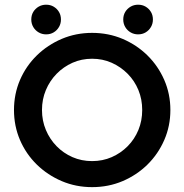

<svg xmlns="http://www.w3.org/2000/svg" viewBox="-20 -776 776 809"><path d="M368.1 12.5Q300 12.5 240.3 -12.8Q180.6 -38.2 135.1 -82.6Q89.6 -127.1 64.2 -186.1Q38.9 -245.1 38.9 -312.5Q38.9 -379.9 64.2 -438.9Q89.6 -497.9 135.1 -542.4Q180.6 -586.8 240.3 -612.2Q300 -637.5 368.1 -637.5Q436.8 -637.5 496.5 -612.2Q556.2 -586.8 601.4 -542.4Q646.5 -497.9 672.2 -438.9Q697.9 -379.9 697.9 -312.5Q697.9 -245.1 672.2 -186.1Q646.5 -127.1 601.4 -82.6Q556.2 -38.2 496.5 -12.8Q436.8 12.5 368.1 12.5ZM368.1 -97.2Q412.5 -97.2 450.7 -113.9Q488.9 -130.6 518.1 -160.1Q547.2 -189.6 563.2 -228.5Q579.2 -267.4 579.2 -312.5Q579.2 -357.6 563.2 -396.5Q547.2 -435.4 518.1 -464.9Q488.9 -494.4 450.7 -511.5Q412.5 -528.5 368.1 -528.5Q323.6 -528.5 285.4 -511.5Q247.2 -494.4 218.4 -464.9Q189.6 -435.4 173.3 -396.5Q156.9 -357.6 156.9 -312.5Q156.9 -267.4 173.3 -228.5Q189.6 -189.6 218.4 -160.1Q247.2 -130.6 285.4 -113.9Q323.6 -97.2 368.1 -97.2ZM561.8 -631.2Q544.4 -631.2 530.2 -639.6Q516 -647.9 507.6 -662.2Q499.3 -676.4 499.3 -693.8Q499.3 -711.8 507.6 -725.7Q516 -739.6 530.2 -747.9Q544.4 -756.2 561.8 -756.2Q579.9 -756.2 593.8 -747.9Q607.6 -739.6 616 -725.7Q624.3 -711.8 624.3 -693.8Q624.3 -676.4 616 -662.2Q607.6 -647.9 593.8 -639.6Q579.9 -631.2 561.8 -631.2ZM174.3 -631.2Q156.9 -631.2 142.7 -639.6Q128.5 -647.9 120.1 -662.2Q111.8 -676.4 111.8 -693.8Q111.8 -711.8 120.1 -725.7Q128.5 -739.6 142.7 -747.9Q156.9 -756.2 174.3 -756.2Q192.4 -756.2 206.2 -747.9Q220.1 -739.6 228.5 -725.7Q236.8 -711.8 236.8 -693.8Q236.8 -676.4 228.5 -662.2Q220.1 -647.9 206.2 -639.6Q192.4 -631.2 174.3 -631.2Z"/></svg>

Font: Afacad Flux SemiBold
Style: Regular
Weight: 600
Designer: Kristian Moeller
Foundry: Dicotype
Version: Version 1.100